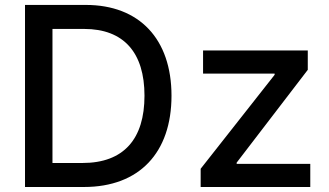

<svg xmlns="http://www.w3.org/2000/svg" viewBox="-20 -747 1313 767"><path d="M315.3 0C536.9 0 665.1 -137.4 665.1 -364.7C665.1 -590.9 536.9 -727.3 322.8 -727.3H79.9V0ZM189.6 -95.9V-631.4H316.1C475.1 -631.4 557.2 -536.2 557.2 -364.7C557.2 -192.5 475.1 -95.9 309.3 -95.9ZM781.6 0H1219.5V-92.3H925.4V-97.3L1209.5 -468V-545.5H791.2V-453.1H1077.1V-448.2L781.6 -72.8Z"/></svg>

Font: Magic Ui Pro Medium
Style: Regular
Weight: 500
Designer: Stefan Endress, Andreas Faust
Version: Version 1.000;FEAKit 1.0